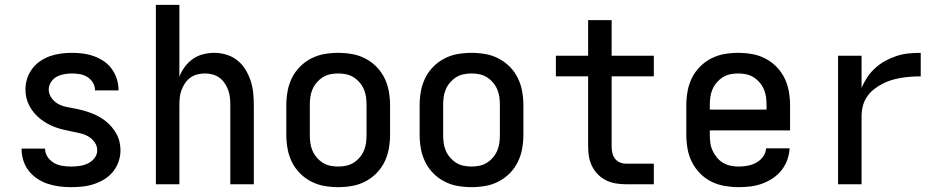

<svg xmlns="http://www.w3.org/2000/svg" viewBox="-20 -760 3890 792"><path d="M273 12Q249 12 225 9Q201 6 178 -1.5Q155 -9 134.5 -22.5Q114 -36 99 -55Q84 -74 76.5 -97.5Q69 -121 69 -145V-147H166V-146Q166 -128 176.5 -112.5Q187 -97 202.5 -88Q218 -79 236.5 -76Q255 -73 273 -73Q290 -73 308 -75.5Q326 -78 342 -85.5Q358 -93 369.5 -107.5Q381 -122 381 -140Q381 -158 370.5 -173Q360 -188 344.5 -197Q329 -206 311.5 -210Q294 -214 277 -217.5Q260 -221 242.5 -225Q225 -229 208.5 -235Q192 -241 176.5 -249.5Q161 -258 147 -269Q133 -280 121.5 -293.5Q110 -307 101.5 -323Q93 -339 89 -356Q85 -373 85 -391Q85 -414 92 -436Q99 -458 113 -476.5Q127 -495 146 -508Q165 -521 186.5 -528.5Q208 -536 231 -539Q254 -542 277 -542Q300 -542 323 -539Q346 -536 368 -528Q390 -520 409 -507Q428 -494 441.5 -475Q455 -456 462 -434Q469 -412 469 -388V-387H372Q372 -404 363.5 -418.5Q355 -433 341 -442Q327 -451 310.5 -454Q294 -457 277 -457Q261 -457 244.5 -454Q228 -451 214 -443.5Q200 -436 190.5 -421.5Q181 -407 181 -391Q181 -373 191.5 -357.5Q202 -342 217 -333Q232 -324 249.5 -320Q267 -316 284.5 -313Q302 -310 319 -305.5Q336 -301 352.5 -295Q369 -289 385 -280.5Q401 -272 415 -261Q429 -250 440.5 -236.5Q452 -223 460.5 -207.5Q469 -192 473 -174.5Q477 -157 477 -140Q477 -116 469 -93Q461 -70 446 -51.5Q431 -33 410.5 -20.5Q390 -8 367 -0.5Q344 7 320.5 9.5Q297 12 273 12Z M623 0V-740H720V-443Q728 -465 742 -484Q756 -503 775 -516.5Q794 -530 817 -536Q840 -542 864 -542Q889 -542 914 -534.5Q939 -527 959 -511Q979 -495 992.5 -473Q1006 -451 1014 -426.5Q1022 -402 1024.5 -376.5Q1027 -351 1027 -325V0H930V-325Q930 -341 928.5 -357Q927 -373 921.5 -388Q916 -403 907 -416.5Q898 -430 885 -439.5Q872 -449 856.5 -453Q841 -457 825 -457Q809 -457 793.5 -453Q778 -449 765 -439.5Q752 -430 743 -416.5Q734 -403 728.5 -388Q723 -373 721.5 -357Q720 -341 720 -325V0Z M1375 12Q1346 12 1317.5 7Q1289 2 1263 -11.5Q1237 -25 1216.5 -46Q1196 -67 1183.5 -93Q1171 -119 1166 -147.5Q1161 -176 1161 -205V-325Q1161 -354 1166 -382.5Q1171 -411 1183.5 -437Q1196 -463 1216.5 -484Q1237 -505 1263 -518.5Q1289 -532 1317.5 -537Q1346 -542 1375 -542Q1404 -542 1432.5 -537Q1461 -532 1487 -518.5Q1513 -505 1533.5 -484Q1554 -463 1566.5 -437Q1579 -411 1584 -382.5Q1589 -354 1589 -325V-205Q1589 -176 1584 -147.5Q1579 -119 1566.5 -93Q1554 -67 1533.5 -46Q1513 -25 1487 -11.5Q1461 2 1432.5 7Q1404 12 1375 12ZM1375 -73Q1392 -73 1408.5 -76.5Q1425 -80 1439 -89Q1453 -98 1464 -111Q1475 -124 1481.5 -139.5Q1488 -155 1490 -171.5Q1492 -188 1492 -205V-325Q1492 -342 1490 -358.5Q1488 -375 1481.5 -390.5Q1475 -406 1464 -419Q1453 -432 1439 -441Q1425 -450 1408.5 -453.5Q1392 -457 1375 -457Q1358 -457 1341.5 -453.5Q1325 -450 1311 -441Q1297 -432 1286 -419Q1275 -406 1268.5 -390.5Q1262 -375 1260 -358.5Q1258 -342 1258 -325V-205Q1258 -188 1260 -171.5Q1262 -155 1268.5 -139.5Q1275 -124 1286 -111Q1297 -98 1311 -89Q1325 -80 1341.5 -76.5Q1358 -73 1375 -73Z M1925 12Q1896 12 1867.5 7Q1839 2 1813 -11.5Q1787 -25 1766.5 -46Q1746 -67 1733.5 -93Q1721 -119 1716 -147.5Q1711 -176 1711 -205V-325Q1711 -354 1716 -382.5Q1721 -411 1733.5 -437Q1746 -463 1766.5 -484Q1787 -505 1813 -518.5Q1839 -532 1867.5 -537Q1896 -542 1925 -542Q1954 -542 1982.5 -537Q2011 -532 2037 -518.5Q2063 -505 2083.5 -484Q2104 -463 2116.5 -437Q2129 -411 2134 -382.5Q2139 -354 2139 -325V-205Q2139 -176 2134 -147.5Q2129 -119 2116.5 -93Q2104 -67 2083.5 -46Q2063 -25 2037 -11.5Q2011 2 1982.5 7Q1954 12 1925 12ZM1925 -73Q1942 -73 1958.5 -76.5Q1975 -80 1989 -89Q2003 -98 2014 -111Q2025 -124 2031.5 -139.5Q2038 -155 2040 -171.5Q2042 -188 2042 -205V-325Q2042 -342 2040 -358.5Q2038 -375 2031.5 -390.5Q2025 -406 2014 -419Q2003 -432 1989 -441Q1975 -450 1958.5 -453.5Q1942 -457 1925 -457Q1908 -457 1891.5 -453.5Q1875 -450 1861 -441Q1847 -432 1836 -419Q1825 -406 1818.5 -390.5Q1812 -375 1810 -358.5Q1808 -342 1808 -325V-205Q1808 -188 1810 -171.5Q1812 -155 1818.5 -139.5Q1825 -124 1836 -111Q1847 -98 1861 -89Q1875 -80 1891.5 -76.5Q1908 -73 1925 -73Z M2677 0H2561Q2540 0 2519.5 -3.5Q2499 -7 2480.5 -16Q2462 -25 2447 -40Q2432 -55 2422.5 -74Q2413 -93 2409.5 -113.5Q2406 -134 2406 -155V-445H2273V-530H2406V-677H2503V-530H2677V-445H2503V-155Q2503 -142 2506 -129Q2509 -116 2516.5 -106Q2524 -96 2536 -90.5Q2548 -85 2561 -85H2677Z M3027 12Q2998 12 2969 7Q2940 2 2914 -11Q2888 -24 2867.5 -45Q2847 -66 2834 -92Q2821 -118 2816 -147Q2811 -176 2811 -205V-325Q2811 -354 2816 -382.5Q2821 -411 2833.5 -437Q2846 -463 2866.5 -484Q2887 -505 2913 -518.5Q2939 -532 2967.5 -537Q2996 -542 3025 -542Q3054 -542 3082.5 -537Q3111 -532 3137 -518.5Q3163 -505 3183.5 -484Q3204 -463 3216.5 -437Q3229 -411 3234 -382.5Q3239 -354 3239 -325V-222H2908V-205Q2908 -188 2910 -171.5Q2912 -155 2919 -139.5Q2926 -124 2937 -110.5Q2948 -97 2962.5 -88.5Q2977 -80 2993.5 -76.5Q3010 -73 3027 -73Q3046 -73 3064.5 -76.5Q3083 -80 3099.5 -89Q3116 -98 3127.5 -113.5Q3139 -129 3140 -148H3237Q3236 -124 3227.5 -100.5Q3219 -77 3203.5 -57.5Q3188 -38 3167.5 -24.5Q3147 -11 3124 -2.5Q3101 6 3076.5 9Q3052 12 3027 12ZM2908 -308H3142V-325Q3142 -342 3140 -358.5Q3138 -375 3131.5 -390.5Q3125 -406 3114 -419Q3103 -432 3089 -441Q3075 -450 3058.5 -453.5Q3042 -457 3025 -457Q3008 -457 2991.5 -453.5Q2975 -450 2961 -441Q2947 -432 2936 -419Q2925 -406 2918.5 -390.5Q2912 -375 2910 -358.5Q2908 -342 2908 -325Z M3437 0V-530H3534V-398Q3544 -421 3558 -442Q3572 -463 3591 -480Q3610 -497 3632 -509Q3654 -521 3678 -529Q3702 -537 3727.5 -539.5Q3753 -542 3778 -542V-445Q3757 -445 3736.5 -443.5Q3716 -442 3695.5 -438.5Q3675 -435 3655.5 -429Q3636 -423 3617.5 -413Q3599 -403 3583 -390Q3567 -377 3555.5 -359.5Q3544 -342 3539 -322Q3534 -302 3534 -281V0Z"/></svg>

Font: Lode Dark Term
Style: Bold
Weight: 700
Monospace: yes
Designer: Belleve Invis
Foundry: Belleve Invis
Version: Version 29.2.0